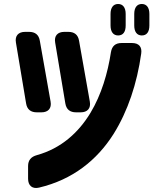

<svg xmlns="http://www.w3.org/2000/svg" viewBox="-20 -880 790 964"><path d="M573 -702C598 -702 611 -720 611 -752V-810C611 -842 597 -860 573 -860C549 -860 535 -842 535 -810V-752C535 -720 549 -702 573 -702ZM60 -666 111 -361C116 -330 135 -316 165 -316H188C222 -316 240 -336 234 -370L180 -675C175 -706 156 -720 126 -720H106C72 -720 54 -700 60 -666ZM121 17C121 52 142 70 176 62C345 22 467 -76 550 -207C622 -322 668 -461 689 -611C694 -645 677 -664 643 -664H590C559 -664 542 -648 537 -618C521 -513 489 -404 434 -313C374 -214 287 -135 165 -101C136 -93 121 -76 121 -46ZM257 -666 308 -361C313 -330 332 -316 362 -316H385C419 -316 437 -336 431 -370L377 -675C372 -706 353 -720 323 -720H303C269 -720 251 -700 257 -666ZM654 -752C654 -720 668 -702 692 -702C717 -702 730 -720 730 -752V-810C730 -842 716 -860 692 -860C668 -860 654 -842 654 -810Z"/></svg>

Font: コーポレート・ロゴ（ラウンド）ver3 Bold
Style: Regular
Weight: 700
Designer: [KANA_main] LOGOTYPE.JP [Source Han Sans] Ryoko NISHIZUKA 西塚涼子 (kana, bopomofo & ideographs); Paul D. Hunt (Latin, Greek
Version: Version 12.001;FEAKit 1.0